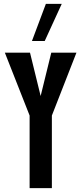

<svg xmlns="http://www.w3.org/2000/svg" viewBox="-20 -972 420 992"><path d="M375 -700 248 -375V0H133V-375L5 -700H135L190 -476L245 -700ZM145 -760 217 -952H299L211 -760Z"/></svg>

Font: Gully ECD Medium
Style: Regular
Weight: 500
Width: 2
Designer: jaikishan Patel
Foundry: MagicType
Version: Version 1.000;Glyphs 3.2 (3242)